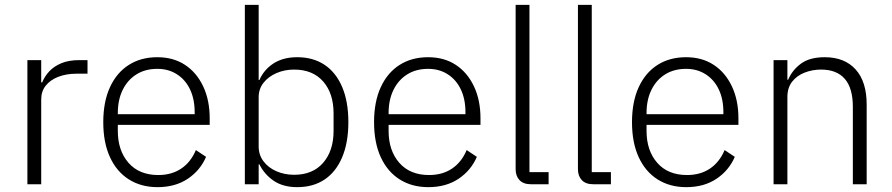

<svg xmlns="http://www.w3.org/2000/svg" viewBox="-20 -760 3681 792"><path d="M150 0H93V-512H150V-420H154Q164 -445 183 -465.5Q202 -486 232.5 -499Q263 -512 307 -512H341V-456H296Q253 -456 220 -443Q187 -430 168.5 -406.5Q150 -383 150 -350Z M630 12Q562 12 511.5 -20Q461 -52 433.5 -112Q406 -172 406 -256Q406 -340 433.5 -400Q461 -460 511 -492Q561 -524 629 -524Q695 -524 743 -492.5Q791 -461 818 -404Q845 -347 845 -272V-245H466V-220Q466 -139 510 -88.5Q554 -38 633 -38Q688 -38 727.5 -64.5Q767 -91 788 -141L830 -113Q806 -57 754.5 -22.5Q703 12 630 12ZM629 -476Q579 -476 542.5 -453Q506 -430 486 -389Q466 -348 466 -294V-289H783V-297Q783 -351 764 -391Q745 -431 710 -453.5Q675 -476 629 -476Z M990 0V-740H1047V-430H1050Q1069 -473 1108.5 -498.5Q1148 -524 1206 -524Q1272 -524 1319 -492.5Q1366 -461 1391.5 -401Q1417 -341 1417 -256Q1417 -172 1391.5 -111.5Q1366 -51 1319 -19.5Q1272 12 1206 12Q1148 12 1109.5 -14Q1071 -40 1050 -82H1047V0ZM1193 -39Q1270 -39 1313 -88.5Q1356 -138 1356 -220V-292Q1356 -375 1313 -424Q1270 -473 1193 -473Q1154 -473 1120.5 -458.5Q1087 -444 1067 -418.5Q1047 -393 1047 -359V-156Q1047 -121 1067 -94.5Q1087 -68 1120.5 -53.5Q1154 -39 1193 -39Z M1747 12Q1679 12 1628.5 -20Q1578 -52 1550.5 -112Q1523 -172 1523 -256Q1523 -340 1550.5 -400Q1578 -460 1628 -492Q1678 -524 1746 -524Q1812 -524 1860 -492.5Q1908 -461 1935 -404Q1962 -347 1962 -272V-245H1583V-220Q1583 -139 1627 -88.5Q1671 -38 1750 -38Q1805 -38 1844.5 -64.5Q1884 -91 1905 -141L1947 -113Q1923 -57 1871.5 -22.5Q1820 12 1747 12ZM1746 -476Q1696 -476 1659.5 -453Q1623 -430 1603 -389Q1583 -348 1583 -294V-289H1900V-297Q1900 -351 1881 -391Q1862 -431 1827 -453.5Q1792 -476 1746 -476Z M2243 0H2170Q2139 0 2123 -17Q2107 -34 2107 -62V-740H2164V-50H2243Z M2500 0H2427Q2396 0 2380 -17Q2364 -34 2364 -62V-740H2421V-50H2500Z M2811 12Q2743 12 2692.5 -20Q2642 -52 2614.5 -112Q2587 -172 2587 -256Q2587 -340 2614.5 -400Q2642 -460 2692 -492Q2742 -524 2810 -524Q2876 -524 2924 -492.5Q2972 -461 2999 -404Q3026 -347 3026 -272V-245H2647V-220Q2647 -139 2691 -88.5Q2735 -38 2814 -38Q2869 -38 2908.5 -64.5Q2948 -91 2969 -141L3011 -113Q2987 -57 2935.5 -22.5Q2884 12 2811 12ZM2810 -476Q2760 -476 2723.5 -453Q2687 -430 2667 -389Q2647 -348 2647 -294V-289H2964V-297Q2964 -351 2945 -391Q2926 -431 2891 -453.5Q2856 -476 2810 -476Z M3228 0H3171V-512H3228V-431H3231Q3248 -471 3284 -497.5Q3320 -524 3382 -524Q3464 -524 3509.5 -473.5Q3555 -423 3555 -329V0H3498V-319Q3498 -397 3464.5 -435Q3431 -473 3367 -473Q3331 -473 3299 -460.5Q3267 -448 3247.5 -423Q3228 -398 3228 -360Z"/></svg>

Font: IBM Plex Sans Light
Style: Regular
Weight: 300
Designer: Mike Abbink, Paul van der Laan, Pieter van Rosmalen
Foundry: Bold Monday
Version: Version 3.201